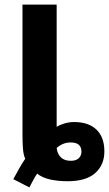

<svg xmlns="http://www.w3.org/2000/svg" viewBox="-20 -780 475 837"><path d="M108 37 38 1Q51 -23 64 -46Q77 -69 90 -88Q82 -105 80 -133Q78 -161 78 -193V-760H227V-227Q241 -236 261.5 -242Q282 -248 303 -248Q366 -248 400.5 -215Q435 -182 435 -120Q435 -61 395 -25.5Q355 10 275 10Q233 10 199 2.5Q165 -5 142 -23Q133 -10 125.5 4Q118 18 108 37ZM289 -79Q311 -79 323 -90Q335 -101 335 -119Q335 -159 288 -159Q254 -159 227 -135Q230 -109 245.5 -94Q261 -79 289 -79Z"/></svg>

Font: Noto IKEA Simplified Chinese
Style: Bold
Weight: 700
Designer: Monotype Design Team
Foundry: Monotype Imaging Inc.
Version: Version 1.100